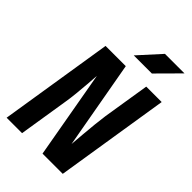

<svg xmlns="http://www.w3.org/2000/svg" viewBox="-275 -1056 1161 1161"><g transform="rotate(45 306.0 -475.0)"><path d="M16 0 132 -730H305L406 -165Q409 -202 413 -250.5Q417 -299 422 -347.5Q427 -396 432 -430L480 -730H612L496 0H323L223 -565Q221 -533 217.5 -489Q214 -445 209.5 -400Q205 -355 199 -320L148 0ZM293 -810 420 -950H587L448 -810Z"/></g></svg>

Font: JetBrains Mono NL ExtraBold
Style: Italic
Weight: 800
Italic angle: -9°
Monospace: yes
Designer: Philipp Nurullin, Konstantin Bulenkov
Foundry: JetBrains
Version: Version 2.305; ttfautohint (v1.8.4.7-5d5b)